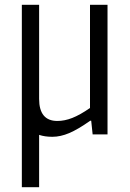

<svg xmlns="http://www.w3.org/2000/svg" viewBox="-20 -560 542 800"><path d="M71 -540H143V-148Q143 -56 219 -56Q249 -56 281 -68.5Q313 -81 355 -110V-540H428V0H366L360 -57H356Q305 -21 268.5 -5.5Q232 10 198 10Q167 10 143 2V220H71Z"/></svg>

Font: Encode Sans Compressed
Style: Regular
Weight: 400
Designer: Pablo Impallari, Andres Torresi
Foundry: Pablo Impallari, Andres Torresi
Version: Version 1.000; ttfautohint (v1.00) -l 8 -r 50 -G 200 -x 14 -